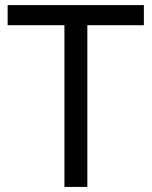

<svg xmlns="http://www.w3.org/2000/svg" viewBox="-20 -734 596 754"><path d="M323 0V-635H545V-714H10V-635H233V0Z"/></svg>

Font: Noto Sans Mro
Style: Regular
Weight: 400
Designer: Monotype Design Team
Foundry: Monotype Imaging Inc.
Version: Version 2.001